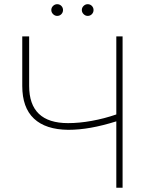

<svg xmlns="http://www.w3.org/2000/svg" viewBox="-20 -877 689 897"><path d="M116.2 -707V-475.6Q116.2 -301.8 297.9 -301.8Q350.1 -301.8 408.4 -312.3Q466.8 -322.8 523.4 -342.3V-707H552.7V0H523.4V-310.1Q459.5 -290 404.5 -280.3Q349.6 -270.5 298.8 -270.5Q193.4 -271.5 138.7 -322.8Q84 -374 84 -475.6V-707ZM219.7 -830.1Q219.7 -841.3 228 -849.4Q236.3 -857.4 247.1 -857.4Q258.8 -857.4 266.6 -849.4Q274.4 -841.3 274.4 -830.1Q274.4 -818.8 266.6 -810.8Q258.8 -802.7 247.1 -802.7Q236.3 -802.7 228 -811Q219.7 -819.3 219.7 -830.1ZM362.3 -830.1Q362.3 -841.3 370.6 -849.4Q378.9 -857.4 389.6 -857.4Q401.4 -857.4 409.2 -849.4Q417 -841.3 417 -830.1Q417 -818.8 409.2 -810.8Q401.4 -802.7 389.6 -802.7Q378.9 -802.7 370.6 -811Q362.3 -819.3 362.3 -830.1Z"/></svg>

Font: Pretendard JP Thin
Style: Regular
Weight: 100
Designer: Base glyphs from Inter by Rasmus Andersson; Hangeul glyphs from Noto Sans CJK(Source Han Sans) by Jang Soo-young and Kan
Foundry: Kil Hyung-jin
Version: Version 1.309